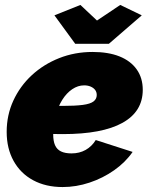

<svg xmlns="http://www.w3.org/2000/svg" viewBox="-20 -746 606 776"><path d="M233 10Q165 10 114 -17.5Q63 -45 35 -95.5Q7 -146 7 -213Q7 -281 34 -339.5Q61 -398 108.5 -442Q156 -486 219 -511Q282 -536 354 -536Q418 -536 463 -518Q508 -500 532.5 -465.5Q557 -431 557 -383Q557 -295 475 -249.5Q393 -204 234 -204Q202 -204 166.5 -205.5Q131 -207 96 -211L120 -324Q146 -321 174 -319.5Q202 -318 233 -318Q284 -318 314.5 -322Q345 -326 358 -336Q371 -346 371 -362Q371 -374 364.5 -382.5Q358 -391 346.5 -396Q335 -401 320 -401Q295 -401 272 -385.5Q249 -370 232 -343Q215 -316 205 -280Q195 -244 195 -203Q195 -176 202.5 -159Q210 -142 226.5 -134Q243 -126 269 -126Q301 -126 326 -140Q351 -154 367 -180L516 -132Q487 -90 441.5 -58Q396 -26 342 -8Q288 10 233 10ZM200 -684 305 -726 372 -663 466 -726 553 -684 420 -569H284Z"/></svg>

Font: Raleway Thin Black
Style: Italic
Weight: 900
Italic angle: -12°
Version: Version 4.026